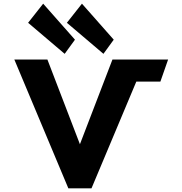

<svg xmlns="http://www.w3.org/2000/svg" viewBox="-20 -1027 993 1045"><path d="M388 -811 215 -1007 133 -903 332 -734ZM599 -811 426 -1007 344 -903 543 -734ZM352 -2 58 -703H238L415 -242L592 -703H895L853 -583H722L478 -2Z"/></svg>

Font: Hussar
Style: BoldWeb
Weight: 700
Foundry: Cannot Into Space Fonts
Version: Version 2.00